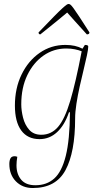

<svg xmlns="http://www.w3.org/2000/svg" viewBox="-20 -688 516 966"><path d="M145 258Q93 258 60 224.5Q27 191 27 137Q27 120 32.5 109Q38 98 54 98Q60 98 67 101Q65 112 64 123Q63 134 63 144Q63 188 86.5 216Q110 244 158 244Q215 244 253 210Q291 176 311 96Q331 16 332 -123H327Q305 -58 267 -23Q229 12 179 12Q119 12 87 -31.5Q55 -75 55 -157Q55 -244 88.5 -313Q122 -382 179.5 -422Q237 -462 309 -462Q360 -462 395 -443L407 -462Q424 -462 424 -454Q424 -441 417.5 -410Q411 -379 401 -338.5Q391 -298 381 -253Q371 -208 364.5 -166Q358 -124 358 -92Q358 78 309.5 168Q261 258 145 258ZM87 -163Q87 -132 96 -96Q105 -60 127 -35Q149 -10 188 -10Q238 -10 272 -49.5Q306 -89 333.5 -181Q361 -273 391 -430Q376 -436 356.5 -440Q337 -444 313 -444Q250 -444 199 -408.5Q148 -373 117.5 -310Q87 -247 87 -163ZM325 -668Q330 -668 335 -664Q340 -660 350 -646.5Q360 -633 379 -604Q398 -575 430 -525Q430 -515 417 -515Q381 -555 355.5 -583Q330 -611 318 -625Q302 -611 270.5 -585.5Q239 -560 183 -515Q174 -515 174 -525Q222 -575 250.5 -604Q279 -633 294 -646.5Q309 -660 315 -664Q321 -668 325 -668Z"/></svg>

Font: Petrona Thin
Style: Italic
Weight: 100
Italic angle: -9°
Designer: Ringo R. Seeber
Foundry: Ringo R. Seeber
Version: Version 2.001; ttfautohint (v1.8.3)